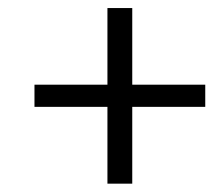

<svg xmlns="http://www.w3.org/2000/svg" viewBox="-20 -542 517 465"><path d="M240.2 -97.2V-283.2H63.5V-336.9H240.2V-522.5H300.3V-336.9H477.1V-283.2H300.3V-97.2Z"/></svg>

Font: Elstob 18pt
Style: Bold Italic
Weight: 700
Italic angle: -20°
Designer: Peter S. Baker
Version: Version 1.015